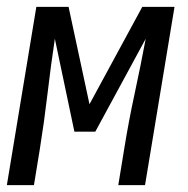

<svg xmlns="http://www.w3.org/2000/svg" viewBox="-28 -540 548 560"><path d="M-8 0 78 -520H172L233 -236L387 -520H481L395 0H317L334 -104Q347 -185 364.5 -266Q382 -347 397 -427L250 -156H189L132 -427Q120 -347 110.5 -266Q101 -185 88 -104L71 0Z"/></svg>

Font: Iosevka SS04
Style: Italic
Weight: 400
Italic angle: -9°
Monospace: yes
Designer: Belleve Invis
Foundry: Belleve Invis
Version: Version 19.0.0; ttfautohint (v1.8.4)